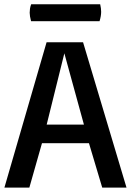

<svg xmlns="http://www.w3.org/2000/svg" viewBox="-25 -856 597 876"><path d="M187.5 -663.1H354L552.2 0H441.4L380.9 -202.6H166.5L108.9 0H-4.9ZM357.9 -287.6 268.6 -612.8 188 -287.6ZM116.7 -759.3Q110.4 -783.2 110.4 -797.9Q110.4 -806.6 111.8 -816.4Q113.3 -826.2 117.2 -836.4H432.1Q436.5 -817.4 436.5 -802.2Q436.5 -782.7 429.2 -759.3H116.7Z"/></svg>

Font: Basic
Style: Regular
Weight: 400
Designer: Magnus Gaarde
Foundry: Magnus Gaarde
Version: Version 1.003; ttfautohint (v1.1) -l 6 -r 16 -G 0 -x 16 -D l